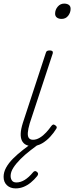

<svg xmlns="http://www.w3.org/2000/svg" viewBox="-59 -795 412 1066"><path d="M119 16Q99 16 84.5 8.5Q70 1 62.5 -14.5Q55 -30 56 -54Q57 -78 68 -113L195 -500Q197 -508 201.5 -511.5Q206 -515 218 -515Q227 -515 231.5 -511Q236 -507 234 -499L106 -110Q97 -79 95.5 -58.5Q94 -38 101.5 -28.5Q109 -19 124 -19Q143 -19 162 -30.5Q181 -42 197.5 -60Q214 -78 225 -94Q230 -101 235 -103Q240 -105 247 -100Q255 -95 256 -89.5Q257 -84 252 -78Q240 -58 220 -36Q200 -14 174.5 1Q149 16 119 16ZM283 -690Q267 -690 257 -697.5Q247 -705 247 -719Q247 -741 261.5 -758Q276 -775 297 -775Q313 -775 323 -768Q333 -761 333 -746Q333 -725 319.5 -707.5Q306 -690 283 -690ZM28 251Q-2 251 -20.5 233.5Q-39 216 -39 187Q-39 161 -25 135.5Q-11 110 13.5 85.5Q38 61 69.5 36.5Q101 12 137 -13L172 -10V-7Q141 16 110.5 39.5Q80 63 55 88Q30 113 15 136.5Q0 160 0 182Q0 197 7.5 207.5Q15 218 32 218Q55 218 78 204Q101 190 125 161Q129 156 135 155Q141 154 148 161Q153 166 152.5 171Q152 176 148 182Q131 203 112 218.5Q93 234 72 242.5Q51 251 28 251Z"/></svg>

Font: Playwrite CU Thin
Style: Regular
Weight: 250
Designer: Veronika Burian, José Scaglione
Foundry: TypeTogether
Version: Version 1.002